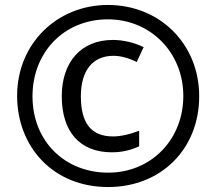

<svg xmlns="http://www.w3.org/2000/svg" viewBox="-20 -744 871 774"><path d="M416 10C629 10 783 -143 783 -356C783 -567 624 -724 415 -724C209 -724 49 -567 49 -358C49 -153 193 10 416 10ZM416 -48C243 -48 111 -173 111 -356C111 -532 237 -666 415 -666C587 -666 719 -532 719 -357C719 -182 590 -48 416 -48ZM431 -130C473 -130 507 -139 541 -154V-217C506 -203 467 -194 436 -194C346 -194 306 -249 306 -356C306 -460 354 -519 437 -519C465 -519 498 -511 531 -494L559 -554C520 -573 475 -583 435 -583C306 -583 229 -493 229 -356C229 -214 301 -130 431 -130Z"/></svg>

Font: Noto Sans Sinhala UI Condensed SemiBold
Style: Regular
Weight: 600
Width: 3
Designer: Jelle Bosma - Monotype Design Team
Foundry: Monotype Imaging Inc.
Version: Version 2.006